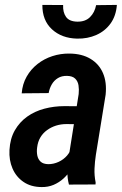

<svg xmlns="http://www.w3.org/2000/svg" viewBox="-20 -759 501 790"><path d="M261.7 -107.4 303.7 -372.1Q305.7 -391.1 303 -408Q300.3 -424.8 289.3 -435.5Q278.3 -446.3 255.9 -446.8Q233.9 -447.3 218.3 -437.7Q202.6 -428.2 193.1 -411.9Q183.6 -395.5 180.2 -376L69.3 -375Q72.3 -413.1 89.6 -443.6Q106.9 -474.1 134.3 -495.6Q161.6 -517.1 195.6 -528.1Q229.5 -539.1 266.1 -538.6Q317.4 -538.1 352.5 -516.8Q387.7 -495.6 403.8 -458Q419.9 -420.4 414.6 -369.1L374.5 -122.1Q370.1 -93.8 368.9 -65.2Q367.7 -36.6 373.5 -8.3L373 0L263.7 0.5Q256.8 -25.9 257.3 -53.2Q257.8 -80.6 261.7 -107.4ZM313.5 -321.8 301.3 -248 253.4 -248.5Q231 -248.5 210.7 -242.2Q190.4 -235.8 173.6 -223.6Q156.7 -211.4 146.2 -193.8Q135.7 -176.3 132.8 -152.3Q130.4 -134.8 133.5 -119.1Q136.7 -103.5 147.2 -93.8Q157.7 -84 178.7 -83.5Q200.7 -83.5 221.2 -93Q241.7 -102.5 256.1 -119.1Q270.5 -135.7 274.4 -157.7L293.5 -109.4Q286.1 -85.4 273.2 -63.7Q260.3 -42 241.9 -25.1Q223.6 -8.3 200.7 1.5Q177.7 11.2 150.9 10.7Q106.9 10.3 76.7 -10.5Q46.4 -31.2 31.5 -65.7Q16.6 -100.1 19 -142.1Q21.5 -188.5 41 -222.7Q60.5 -256.8 91.8 -279.1Q123 -301.3 162.6 -311.8Q202.1 -322.3 245.6 -322.3ZM375.5 -737.8 460.9 -738.8Q457.5 -693.8 435.1 -662.6Q412.6 -631.3 376.5 -615.2Q340.3 -599.1 296.9 -600.1Q233.9 -601.6 193.8 -638.4Q153.8 -675.3 154.3 -738.8L239.7 -738.3Q238.3 -708.5 251.7 -689.5Q265.1 -670.4 298.3 -669.9Q331.1 -669.4 350.3 -688.5Q369.6 -707.5 375.5 -737.8Z"/></svg>

Font: Roboto Condensed Medium
Style: Italic
Weight: 500
Italic angle: -12°
Designer: Christian Robertson
Foundry: Google
Version: Version 3.0; 2020